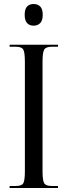

<svg xmlns="http://www.w3.org/2000/svg" viewBox="-20 -937 337 957"><path d="M28 0V-10H59Q88 -10 96 -23.5Q104 -37 104 -83V-629Q104 -676 96 -690Q88 -704 59 -704H28V-714H269V-704H238Q209 -704 200.5 -690Q192 -676 192 -629V-83Q192 -37 200.5 -23.5Q209 -10 238 -10H269V0ZM147 -809Q127 -809 115 -822Q103 -835 103 -863Q103 -892 115 -904.5Q127 -917 147 -917Q168 -917 180.5 -904.5Q193 -892 193 -863Q193 -835 180.5 -822Q168 -809 147 -809Z"/></svg>

Font: Noto Serif Display ExtraCondensed
Style: Regular
Weight: 400
Width: 2
Designer: Monotype Design Team
Foundry: Monotype Imaging Inc.
Version: Version 2.009